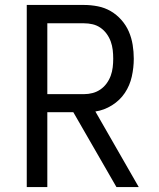

<svg xmlns="http://www.w3.org/2000/svg" viewBox="-20 -755 640 775"><path d="M88 0V-735H319Q347 -735 375 -729.5Q403 -724 427 -710Q451 -696 470 -674.5Q489 -653 500 -627.5Q511 -602 515.5 -574Q520 -546 520 -518Q520 -482 512 -446Q504 -410 484 -380Q464 -350 432 -330Q400 -310 365 -305L540 0H450L276 -302H171V0ZM319 -375Q337 -375 354 -379.5Q371 -384 385.5 -394Q400 -404 410.5 -418.5Q421 -433 427 -449.5Q433 -466 435 -483.5Q437 -501 437 -518Q437 -536 435 -553.5Q433 -571 427 -587.5Q421 -604 410.5 -618.5Q400 -633 385.5 -643Q371 -653 354 -657Q337 -661 319 -661H171V-375Z"/></svg>

Font: Iosevka Mono
Style: Regular
Weight: 400
Designer: Belleve Invis
Foundry: Belleve Invis
Version: Version 11.1.1